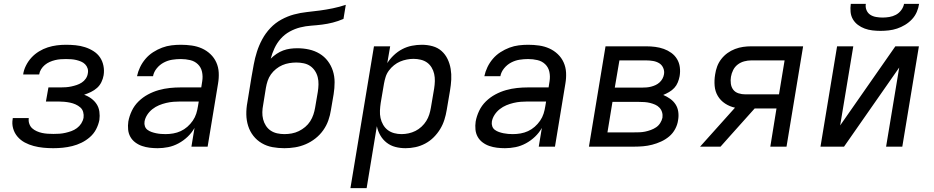

<svg xmlns="http://www.w3.org/2000/svg" viewBox="-20 -760 4840 995"><path d="M256 8Q230 8 204.5 5.5Q179 3 154.5 -3.5Q130 -10 108.5 -21.5Q87 -33 71 -51.5Q55 -70 48 -94.5Q41 -119 46 -145V-148H129V-147Q127 -132 132 -118Q137 -104 147 -95Q157 -86 170.5 -80Q184 -74 198 -71Q212 -68 227 -67Q242 -66 257 -66Q273 -66 288 -67Q303 -68 318.5 -71.5Q334 -75 349.5 -80.5Q365 -86 378.5 -96Q392 -106 401 -120Q410 -134 413 -150Q415 -165 411 -179.5Q407 -194 396 -203.5Q385 -213 371.5 -219Q358 -225 343.5 -228Q329 -231 313.5 -232.5Q298 -234 282 -234H218L231 -307H295Q309 -307 322.5 -308Q336 -309 350 -312Q364 -315 377.5 -319.5Q391 -324 403.5 -332Q416 -340 424.5 -352.5Q433 -365 435 -379Q438 -393 434 -405.5Q430 -418 421 -427Q412 -436 400 -441Q388 -446 375.5 -449Q363 -452 349.5 -453Q336 -454 322 -454Q308 -454 294 -453Q280 -452 265.5 -448.5Q251 -445 237.5 -439Q224 -433 212.5 -423.5Q201 -414 193 -401Q185 -388 183 -374H100Q103 -397 114.5 -420Q126 -443 143 -461.5Q160 -480 182 -493.5Q204 -507 227.5 -514.5Q251 -522 274.5 -525Q298 -528 322 -528Q347 -528 372 -525.5Q397 -523 420.5 -515.5Q444 -508 464.5 -495Q485 -482 498 -463Q511 -444 516 -419.5Q521 -395 517 -370Q514 -352 505.5 -334.5Q497 -317 483 -304.5Q469 -292 451.5 -283.5Q434 -275 416 -269Q436 -262 453 -249.5Q470 -237 481 -220Q492 -203 495 -181.5Q498 -160 495 -138Q490 -113 478 -90Q466 -67 446 -49.5Q426 -32 402.5 -20.5Q379 -9 354.5 -3Q330 3 305.5 5.5Q281 8 256 8Z M797 8Q776 8 755.5 5.5Q735 3 716 -3.5Q697 -10 681 -22Q665 -34 655.5 -51Q646 -68 644 -88.5Q642 -109 645 -130Q650 -158 663 -185.5Q676 -213 698 -234.5Q720 -256 747 -270.5Q774 -285 802.5 -293Q831 -301 859.5 -304Q888 -307 916 -307H1023L1028 -339Q1032 -364 1027 -387.5Q1022 -411 1005.5 -427Q989 -443 965.5 -448.5Q942 -454 917 -454Q895 -454 872.5 -450.5Q850 -447 829 -436Q808 -425 792.5 -406Q777 -387 773 -365H690Q695 -389 706 -412Q717 -435 734 -455Q751 -475 773.5 -489.5Q796 -504 820 -513Q844 -522 868.5 -525Q893 -528 917 -528Q946 -528 974 -524Q1002 -520 1026.5 -509Q1051 -498 1070.5 -479.5Q1090 -461 1101 -436.5Q1112 -412 1113.5 -384Q1115 -356 1110 -327L1056 0H972L988 -97Q974 -72 952.5 -51.5Q931 -31 905 -17Q879 -3 851.5 2.5Q824 8 797 8ZM838 -65Q858 -65 878 -68.5Q898 -72 916.5 -80.5Q935 -89 951 -103Q967 -117 979 -134.5Q991 -152 997 -171Q1003 -190 1006 -210L1010 -234H915Q897 -234 878.5 -232.5Q860 -231 841 -226.5Q822 -222 804 -214.5Q786 -207 770 -194.5Q754 -182 743 -165Q732 -148 729 -130Q727 -117 731 -105.5Q735 -94 744.5 -87Q754 -80 765.5 -76Q777 -72 789 -69.5Q801 -67 813.5 -66Q826 -65 838 -65Z M1454 8Q1422 8 1392 2.5Q1362 -3 1336.5 -18Q1311 -33 1293 -56Q1275 -79 1266 -107.5Q1257 -136 1256.5 -167Q1256 -198 1262 -230L1283 -359Q1289 -393 1295 -426Q1301 -459 1311.5 -492Q1322 -525 1339 -556.5Q1356 -588 1381 -614.5Q1406 -641 1438 -658.5Q1470 -676 1503.5 -685Q1537 -694 1570.5 -697.5Q1604 -701 1637.5 -705.5Q1671 -710 1705 -717Q1739 -724 1772 -735L1760 -662Q1732 -650 1704.5 -643Q1677 -636 1649 -632.5Q1621 -629 1592.5 -627Q1564 -625 1536 -618Q1508 -611 1481.5 -596.5Q1455 -582 1435 -559.5Q1415 -537 1402.5 -510Q1390 -483 1383 -456Q1397 -470 1413.5 -481Q1430 -492 1447.5 -498.5Q1465 -505 1483.5 -507.5Q1502 -510 1521 -510Q1552 -510 1581.5 -503.5Q1611 -497 1636 -482Q1661 -467 1678.5 -444Q1696 -421 1705 -393Q1714 -365 1714 -334Q1714 -303 1709 -272L1695 -190Q1691 -163 1681.5 -136Q1672 -109 1655 -85Q1638 -61 1614.5 -42.5Q1591 -24 1564 -12.5Q1537 -1 1509 3.5Q1481 8 1454 8ZM1454 -65Q1473 -65 1492 -68.5Q1511 -72 1528.5 -80.5Q1546 -89 1561.5 -102Q1577 -115 1587.5 -131.5Q1598 -148 1604 -166Q1610 -184 1613 -202L1627 -284Q1630 -303 1630.5 -322.5Q1631 -342 1626.5 -360Q1622 -378 1612 -393Q1602 -408 1587.5 -418Q1573 -428 1554 -432Q1535 -436 1516 -436Q1498 -436 1479.5 -433Q1461 -430 1443.5 -422.5Q1426 -415 1410.5 -402.5Q1395 -390 1384 -374.5Q1373 -359 1367 -341Q1361 -323 1358 -305L1344 -218Q1340 -198 1339.5 -179Q1339 -160 1343.5 -142Q1348 -124 1358 -108.5Q1368 -93 1383 -83Q1398 -73 1416.5 -69Q1435 -65 1454 -65Z M1796 215 1918 -520H2002L1987 -433Q2001 -455 2021 -474Q2041 -493 2065 -505.5Q2089 -518 2115 -523Q2141 -528 2166 -528Q2195 -528 2222 -520.5Q2249 -513 2268.5 -495.5Q2288 -478 2299.5 -454Q2311 -430 2315.5 -403Q2320 -376 2318.5 -347.5Q2317 -319 2312 -290L2295 -190Q2291 -165 2283 -139.5Q2275 -114 2261 -91Q2247 -68 2227.5 -48.5Q2208 -29 2183.5 -16Q2159 -3 2133 2.5Q2107 8 2082 8Q2054 8 2029 1.5Q2004 -5 1984 -20.5Q1964 -36 1951 -58.5Q1938 -81 1933 -106L1880 215ZM2061 -65Q2079 -65 2097.5 -69Q2116 -73 2133 -81.5Q2150 -90 2164.5 -103.5Q2179 -117 2189 -133Q2199 -149 2204.5 -166.5Q2210 -184 2213 -202L2230 -302Q2233 -321 2233.5 -340Q2234 -359 2230 -377Q2226 -395 2216.5 -410.5Q2207 -426 2193 -436Q2179 -446 2160.5 -450.5Q2142 -455 2123 -455Q2106 -455 2088 -451.5Q2070 -448 2053.5 -441Q2037 -434 2022 -422Q2007 -410 1995.5 -394.5Q1984 -379 1978.5 -361.5Q1973 -344 1970 -327L1953 -227Q1950 -207 1949 -187Q1948 -167 1952 -148.5Q1956 -130 1965.5 -113.5Q1975 -97 1989.5 -86Q2004 -75 2022.5 -70Q2041 -65 2061 -65Z M2597 8Q2576 8 2555.5 5.5Q2535 3 2516 -3.5Q2497 -10 2481 -22Q2465 -34 2455.5 -51Q2446 -68 2444 -88.5Q2442 -109 2445 -130Q2450 -158 2463 -185.5Q2476 -213 2498 -234.5Q2520 -256 2547 -270.5Q2574 -285 2602.5 -293Q2631 -301 2659.5 -304Q2688 -307 2716 -307H2823L2828 -339Q2832 -364 2827 -387.5Q2822 -411 2805.5 -427Q2789 -443 2765.5 -448.5Q2742 -454 2717 -454Q2695 -454 2672.5 -450.5Q2650 -447 2629 -436Q2608 -425 2592.5 -406Q2577 -387 2573 -365H2490Q2495 -389 2506 -412Q2517 -435 2534 -455Q2551 -475 2573.5 -489.5Q2596 -504 2620 -513Q2644 -522 2668.5 -525Q2693 -528 2717 -528Q2746 -528 2774 -524Q2802 -520 2826.5 -509Q2851 -498 2870.5 -479.5Q2890 -461 2901 -436.5Q2912 -412 2913.5 -384Q2915 -356 2910 -327L2856 0H2772L2788 -97Q2774 -72 2752.5 -51.5Q2731 -31 2705 -17Q2679 -3 2651.5 2.5Q2624 8 2597 8ZM2638 -65Q2658 -65 2678 -68.5Q2698 -72 2716.5 -80.5Q2735 -89 2751 -103Q2767 -117 2779 -134.5Q2791 -152 2797 -171Q2803 -190 2806 -210L2810 -234H2715Q2697 -234 2678.5 -232.5Q2660 -231 2641 -226.5Q2622 -222 2604 -214.5Q2586 -207 2570 -194.5Q2554 -182 2543 -165Q2532 -148 2529 -130Q2527 -117 2531 -105.5Q2535 -94 2544.5 -87Q2554 -80 2565.5 -76Q2577 -72 2589 -69.5Q2601 -67 2613.5 -66Q2626 -65 2638 -65Z M3032 0 3118 -520H3329Q3353 -520 3376 -517Q3399 -514 3420 -506.5Q3441 -499 3459 -486Q3477 -473 3488.5 -454Q3500 -435 3503 -412Q3506 -389 3502 -365Q3499 -349 3492.5 -333Q3486 -317 3474.5 -304.5Q3463 -292 3447.5 -283Q3432 -274 3417 -268Q3436 -260 3453 -248Q3470 -236 3481 -219Q3492 -202 3495 -180.5Q3498 -159 3494 -137Q3491 -114 3479 -91.5Q3467 -69 3448 -53Q3429 -37 3406 -26.5Q3383 -16 3359.5 -10Q3336 -4 3313 -2Q3290 0 3266 0ZM3166 -306H3307Q3319 -306 3331 -307Q3343 -308 3354.5 -311Q3366 -314 3377 -319Q3388 -324 3397.5 -332.5Q3407 -341 3413 -352Q3419 -363 3421 -375Q3424 -392 3417 -408Q3410 -424 3396 -432.5Q3382 -441 3364.5 -444Q3347 -447 3329 -447H3190ZM3128 -74H3266Q3281 -74 3295 -74.5Q3309 -75 3323.5 -78Q3338 -81 3353 -86.5Q3368 -92 3380.5 -100.5Q3393 -109 3401.5 -122.5Q3410 -136 3413 -150Q3415 -165 3411 -178.5Q3407 -192 3397.5 -202Q3388 -212 3375.5 -217.5Q3363 -223 3349 -226.5Q3335 -230 3320 -231Q3305 -232 3290 -232H3154Z M3608 0 3789 -202Q3761 -208 3737.5 -223.5Q3714 -239 3700 -262.5Q3686 -286 3683.5 -315Q3681 -344 3686 -374Q3689 -395 3696.5 -415.5Q3704 -436 3718 -454Q3732 -472 3750 -485Q3768 -498 3789 -506Q3810 -514 3831 -517Q3852 -520 3873 -520H4142L4056 0H3972L4004 -198H3891L3762 -54L3714 0ZM3843 -271H4017L4046 -447H3873Q3855 -447 3836.5 -442Q3818 -437 3803 -425.5Q3788 -414 3779.5 -397Q3771 -380 3768 -362Q3765 -344 3767.5 -326Q3770 -308 3780 -295Q3790 -282 3807 -276.5Q3824 -271 3843 -271Z M4232 0 4318 -520H4402L4334 -110L4620 -520H4742L4656 0H4572L4640 -410L4354 0ZM4543 -600Q4522 -600 4501 -602.5Q4480 -605 4461 -612Q4442 -619 4426 -631Q4410 -643 4400 -660Q4390 -677 4388 -698Q4386 -719 4389 -740H4467Q4464 -723 4470.5 -707.5Q4477 -692 4490 -683.5Q4503 -675 4520 -672Q4537 -669 4554 -669Q4571 -669 4589 -672Q4607 -675 4623 -683.5Q4639 -692 4650.5 -707.5Q4662 -723 4665 -740H4743Q4740 -719 4731 -698Q4722 -677 4706 -660Q4690 -643 4670 -631Q4650 -619 4629 -612Q4608 -605 4586 -602.5Q4564 -600 4543 -600Z"/></svg>

Font: Iosevka Custom Oblique
Style: Regular
Weight: 400
Italic angle: -9°
Designer: Belleve Invis
Foundry: Belleve Invis
Version: Version 27.0.1